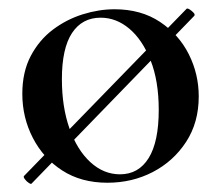

<svg xmlns="http://www.w3.org/2000/svg" viewBox="-20 -421 517 456"><path d="M55 15Q54 17 48.5 13.5Q43 10 39 4.5Q35 -1 37 -3L423 -400Q425 -402 430.5 -398.5Q436 -395 440 -390.5Q444 -386 441 -383ZM235 13Q173 13 128 -16Q83 -45 58 -93.5Q33 -142 33 -198Q33 -250 53 -288Q73 -326 105.5 -350.5Q138 -375 176.5 -387Q215 -399 252 -399Q315 -399 360 -369Q405 -339 428.5 -292Q452 -245 452 -192Q452 -130 422 -84Q392 -38 343 -12.5Q294 13 235 13ZM265 -7Q309 -7 333 -45.5Q357 -84 357 -160Q357 -229 337.5 -278Q318 -327 287 -353Q256 -379 219 -379Q175 -379 151 -342.5Q127 -306 127 -233Q127 -167 145 -116Q163 -65 194.5 -36Q226 -7 265 -7Z"/></svg>

Font: Cormorant Light SemiBold
Style: Regular
Weight: 600
Version: Version 4.000